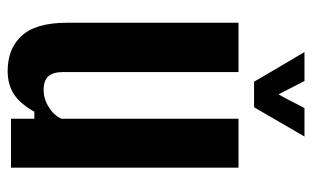

<svg xmlns="http://www.w3.org/2000/svg" viewBox="-178 -635 822 506"><g transform="rotate(90 233.0 -382.0)"><path d="M167 8.8C191.4 8.8 211.9 2.9 228.5 -7.8C245.1 -18.6 260.7 -37.1 274.4 -61.5H293V0H421.9V-599.6H293V-132.8C286.1 -118.2 275.4 -107.4 260.7 -98.6C246.1 -89.8 231.4 -85.9 216.8 -85.9C201.2 -85.9 189.5 -89.8 181.6 -97.7C173.8 -106.4 169.9 -119.1 169.9 -136.7V-599.6H40V-147.5C40 -91.8 51.8 -51.8 75.2 -27.3C97.7 -2.9 128.9 8.8 167 8.8ZM195.3 -640.6H262.7C300.8 -707 327.1 -751 339.8 -773.4H264.6C247.1 -739.3 235.4 -715.8 228.5 -705.1C210.9 -739.3 199.2 -762.7 193.4 -773.4H117.2C156.2 -707 182.6 -663.1 195.3 -640.6Z"/></g></svg>

Font: Yellow Ladder Regular
Style: Regular
Weight: 400
Designer: Zima Creative
Version: Version 2.002